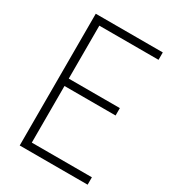

<svg xmlns="http://www.w3.org/2000/svg" viewBox="-180 -837 839 934"><g transform="rotate(30 239.0 -370.0)"><path d="M123.5 -41.5H461V0H79.5V-740H456V-698.5H123.5V-401H410.5V-359.5H123.5Z"/></g></svg>

Font: Encode Sans Condensed ExLight
Style: Regular
Weight: 275
Width: 3
Designer: Multiple Designers
Foundry: Impallari Type
Version: Version 2.000